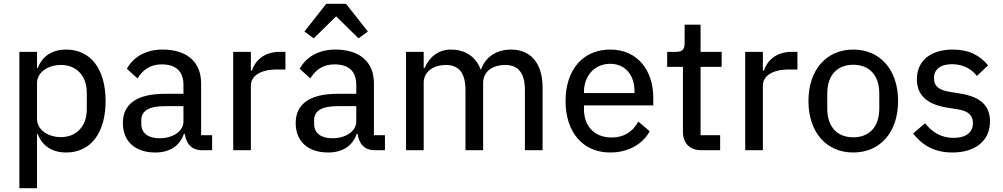

<svg xmlns="http://www.w3.org/2000/svg" viewBox="-20 -791 5284 1011"><path d="M82 200H175V-85H179C203 -21 257 12 328 12C458 12 536 -91 536 -259C536 -427 458 -530 328 -530C257 -530 203 -497 179 -433H175V-518H82ZM301 -69C231 -69 175 -109 175 -164V-354C175 -409 231 -449 301 -449C384 -449 437 -390 437 -303V-215C437 -128 384 -69 301 -69Z M1097 0V-79H1039V-352C1039 -464 965 -530 836 -530C740 -530 679 -485 648 -429L704 -378C731 -422 770 -452 831 -452C909 -452 946 -413 946 -344V-297H848C700 -297 627 -243 627 -143C627 -48 690 12 798 12C872 12 927 -22 948 -86H953C960 -36 987 0 1044 0ZM819 -63C761 -63 724 -90 724 -138V-158C724 -206 762 -232 847 -232H946V-152C946 -100 892 -63 819 -63Z M1301 0V-340C1301 -391 1351 -425 1437 -425H1483V-518H1452C1369 -518 1323 -470 1306 -419H1301V-518H1208V0Z M1698 -771 1583 -625 1632 -589 1750 -705 1868 -589 1917 -625 1802 -771ZM2007 0V-79H1949V-352C1949 -464 1875 -530 1746 -530C1650 -530 1589 -485 1558 -429L1614 -378C1641 -422 1680 -452 1741 -452C1819 -452 1856 -413 1856 -344V-297H1758C1610 -297 1537 -243 1537 -143C1537 -48 1600 12 1708 12C1782 12 1837 -22 1858 -86H1863C1870 -36 1897 0 1954 0ZM1729 -63C1671 -63 1634 -90 1634 -138V-158C1634 -206 1672 -232 1757 -232H1856V-152C1856 -100 1802 -63 1729 -63Z M2211 0V-355C2211 -418 2268 -449 2327 -449C2398 -449 2431 -404 2431 -317V0H2524V-355C2524 -418 2579 -449 2639 -449C2711 -449 2744 -404 2744 -317V0H2837V-331C2837 -457 2775 -530 2671 -530C2584 -530 2532 -481 2513 -425H2511C2484 -498 2423 -530 2354 -530C2285 -530 2238 -486 2216 -433H2211V-518H2118V0Z M3193 12C3290 12 3365 -33 3401 -100L3341 -151C3313 -98 3266 -67 3201 -67C3108 -67 3055 -129 3055 -215V-236H3420V-275C3420 -420 3338 -530 3193 -530C3049 -530 2958 -423 2958 -259C2958 -95 3049 12 3193 12ZM3193 -455C3271 -455 3321 -397 3321 -311V-301H3055V-308C3055 -393 3112 -455 3193 -455Z M3772 0V-79H3669V-439H3780V-518H3669V-661H3585V-566C3585 -531 3574 -518 3539 -518H3493V-439H3576V-98C3576 -38 3610 0 3674 0Z M3997 0V-340C3997 -391 4047 -425 4133 -425H4179V-518H4148C4065 -518 4019 -470 4002 -419H3997V-518H3904V0Z M4473 12C4614 12 4709 -94 4709 -259C4709 -424 4614 -530 4473 -530C4332 -530 4237 -424 4237 -259C4237 -94 4332 12 4473 12ZM4473 -68C4392 -68 4336 -119 4336 -220V-298C4336 -399 4392 -450 4473 -450C4554 -450 4610 -399 4610 -298V-220C4610 -119 4554 -68 4473 -68Z M4995 12C5117 12 5193 -51 5193 -152C5193 -232 5146 -282 5032 -299L4988 -306C4928 -315 4898 -334 4898 -380C4898 -424 4930 -453 4993 -453C5055 -453 5099 -424 5124 -391L5183 -447C5139 -499 5084 -530 4996 -530C4887 -530 4808 -476 4808 -374C4808 -278 4877 -237 4976 -223L5020 -216C5083 -207 5103 -180 5103 -142C5103 -94 5067 -65 5001 -65C4938 -65 4890 -93 4851 -142L4788 -88C4836 -27 4899 12 4995 12Z"/></svg>

Font: IBM Plex Thai Looped Text
Style: Regular
Weight: 450
Designer: Mike Abbink, Paul van der Laan, Pieter van Rosmalen, Ben Mitchell, Mark Frömberg
Foundry: Bold Monday
Version: Version 1.0